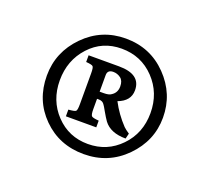

<svg xmlns="http://www.w3.org/2000/svg" viewBox="-60 -732 441 404"><g transform="rotate(20 160.0 -529.5)"><path d="M161 -659C125 -659 94.3 -646.2 69 -620.5C43.7 -594.8 31 -564.3 31 -529C31 -492.3 43.3 -461.7 68 -437C92.7 -412.3 123.3 -400 160 -400C196.7 -400 227.7 -412.8 253 -438.5C278.3 -464.2 291 -494.3 291 -529C291 -564.3 278.5 -594.8 253.5 -620.5C228.5 -646.2 197.7 -659 161 -659ZM160 -636C189.3 -636 213.8 -625.7 233.5 -605C253.2 -584.3 263 -559 263 -529C263 -499 253.2 -473.8 233.5 -453.5C213.8 -433.2 189.7 -423 161 -423C132.3 -423 108.3 -433.2 89 -453.5C69.7 -473.8 60 -499 60 -529C60 -559 69.5 -584.3 88.5 -605C107.5 -625.7 131.3 -636 160 -636ZM235 -473C229 -477 224.7 -480.3 222 -483C208.7 -497 197.7 -512.3 189 -529C207 -535.7 216 -547 216 -563C216 -587 199.7 -599 167 -599H99V-584C107.7 -583.4 112.8 -582.2 114.5 -580.5C116.2 -578.8 117 -573.7 117 -565V-496C117 -487.3 116.2 -482.2 114.5 -480.5C112.8 -478.8 107.3 -477.7 98 -477V-462H166V-477C157.3 -477.7 152 -478.8 150 -480.5C148 -482.2 147 -487.3 147 -496V-519H151C157 -519 161.3 -516.7 164 -512C164.7 -511.3 167.2 -507.2 171.5 -499.5C175.8 -491.8 179.7 -485.7 183 -481C193 -467.7 209.3 -461 232 -461ZM147 -535V-572C147 -580 151.3 -584 160 -584C166 -584 171.5 -582.2 176.5 -578.5C181.5 -574.8 184 -568.7 184 -560C184 -550.7 180.3 -543.7 173 -539C169.7 -536.3 164 -535 156 -535Z"/></g></svg>

Font: Ponomar Unicode
Style: Regular
Weight: 400
Version: 1.3